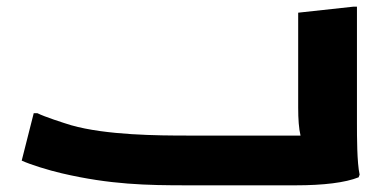

<svg xmlns="http://www.w3.org/2000/svg" viewBox="-20 -555 1168 575"><path d="M1049 -186V-535H1038L873 -517V-233C873 -198 875 -170 880 -149H541C455 -149 298 -150 193 -180C170 -187 114 -205 92 -216H81L45 -74C71 -62 126 -45 165 -36C310 -2 421 0 541 0H865C949 0 1014 -8 1054 -24L1057 -32C1049 -68 1049 -146 1049 -186Z"/></svg>

Font: Kufam Arabic Latin Roman Bold
Style: Regular
Weight: 700
Designer: Wael Morcos & Artur Schmal
Version: Version 1.200;PS 001.200;hotconv 1.0.88;makeotf.lib2.5.64775